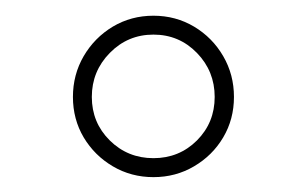

<svg xmlns="http://www.w3.org/2000/svg" viewBox="-20 -781 396 248"><path d="M257.3 -655.8Q257.3 -622.6 234.4 -599.6Q211.4 -576.7 178.2 -576.7Q145 -576.7 121.8 -599.6Q98.6 -622.6 98.6 -655.8Q98.6 -689 121.8 -712.6Q145 -736.3 178.2 -736.3Q211.4 -736.3 234.4 -712.6Q257.3 -689 257.3 -655.8ZM282.2 -655.8Q282.2 -684.6 268.3 -708.5Q254.4 -732.4 230.7 -746.6Q207 -760.7 178.2 -760.7Q149.4 -760.7 125.7 -746.6Q102.1 -732.4 88.1 -708.5Q74.2 -684.6 74.2 -655.8Q74.2 -627 88.1 -603.5Q102.1 -580.1 125.7 -566.2Q149.4 -552.2 178.2 -552.2Q207 -552.2 230.7 -566.2Q254.4 -580.1 268.3 -603.5Q282.2 -627 282.2 -655.8Z"/></svg>

Font: Estedad VF
Style: Regular
Weight: 100
Designer: Amin Abedi
Version: Version 7.3